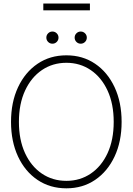

<svg xmlns="http://www.w3.org/2000/svg" viewBox="-20 -1049 746 1080"><path d="M353.5 10.3Q261.2 10.3 190.9 -37.1Q120.6 -84.5 81.3 -168.9Q42 -253.4 42 -363.3Q42 -474.1 81.5 -558.3Q121.1 -642.6 191.2 -690.2Q261.2 -737.8 353.5 -737.8Q445.3 -737.8 515.1 -690.4Q585 -643.1 624.5 -558.6Q664.1 -474.1 664.1 -363.3Q664.1 -252.9 624.5 -168.7Q585 -84.5 515.1 -37.1Q445.3 10.3 353.5 10.3ZM353.5 -31.7Q430.2 -31.7 490.5 -72.5Q550.8 -113.3 585.2 -187.7Q619.6 -262.2 619.6 -363.3Q619.6 -464.4 585.2 -539.1Q550.8 -613.8 490.5 -654.8Q430.2 -695.8 353.5 -695.8Q276.4 -695.8 216.1 -655Q155.8 -614.3 121.1 -539.6Q86.4 -464.8 86.4 -363.3Q86.4 -262.7 120.6 -188.2Q154.8 -113.8 215.1 -72.8Q275.4 -31.7 353.5 -31.7ZM274.9 -803.2Q260.7 -803.2 250.7 -813.2Q240.7 -823.2 240.7 -837.4Q240.7 -851.6 250.7 -861.6Q260.7 -871.6 274.9 -871.6Q289.1 -871.6 299.1 -861.6Q309.1 -851.6 309.1 -837.4Q309.1 -823.2 299.1 -813.2Q289.1 -803.2 274.9 -803.2ZM434.1 -803.2Q419.9 -803.2 409.9 -813.2Q399.9 -823.2 399.9 -837.4Q399.9 -851.6 409.9 -861.6Q419.9 -871.6 434.1 -871.6Q448.2 -871.6 458.3 -861.6Q468.3 -851.6 468.3 -837.4Q468.3 -823.2 458.3 -813.2Q448.2 -803.2 434.1 -803.2ZM485.8 -1029.3V-990.7H223.6V-1029.3Z"/></svg>

Font: Inter Display Extra Light
Style: Regular
Weight: 200
Designer: Rasmus Andersson
Foundry: rsms
Version: Version 4.000;git-4fc901f